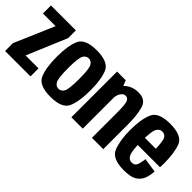

<svg xmlns="http://www.w3.org/2000/svg" viewBox="23 -1186 1772 1772"><g transform="rotate(45 909.5 -299.5)"><path d="M21.8 0H353.5V-104.6H185.6V-106.7L349.1 -495.1V-596.4H24V-491.7H189.1V-491.4L21.8 -102.4Z M616.2 3.7Q767.8 3.7 802.1 -76.6Q836.4 -157 836.4 -300Q836.4 -443.5 802.1 -523.3Q767.8 -603.1 616.2 -603.1Q465.4 -603.1 431 -523.3Q396.5 -443.5 396.5 -300Q396.5 -157 431 -76.6Q465.4 3.7 616.2 3.7ZM616.2 -101.3Q582.1 -101.3 563.4 -135.3Q544.7 -169.2 544.7 -299.6Q544.7 -430.1 563.4 -464.1Q582.1 -498.1 616.2 -498.1Q651.1 -498.1 669.7 -464.1Q688.2 -430.1 688.2 -299.6Q688.2 -169.2 669.7 -135.3Q651.1 -101.3 616.2 -101.3Z M886.9 0H1035.5V-509.1L1000 -596.4H886.9ZM1155.1 0H1303V-325.9Q1303 -438.6 1280.8 -519.8Q1258.7 -601 1163.3 -601Q1073.8 -601 1017 -538.1Q960.1 -475.2 960.1 -394L1032.5 -371.5Q1032.5 -428.9 1052.1 -462.1Q1071.7 -495.3 1101.6 -495.3Q1131.4 -495.3 1143.3 -463.8Q1155.1 -432.3 1155.1 -330.2Z M1574.6 4.1V-97.6Q1537.9 -97.6 1519.4 -136.3Q1500.2 -174.2 1500.2 -299.8Q1500.2 -428 1519.3 -464.3Q1538.5 -500.6 1573.9 -500.6Q1610.9 -500.6 1627.7 -466.3Q1640.5 -435.6 1643.5 -345.5H1487V-252.1H1791.3Q1793.2 -274.9 1793.2 -300Q1793.2 -439.9 1761.5 -521.7Q1728.5 -603.1 1573.9 -603.1Q1421.9 -603.1 1388.3 -521.9Q1353.4 -440.8 1353.4 -300.5Q1353.4 -166.3 1387.9 -80.4Q1421.1 4.1 1574.6 4.1ZM1574.6 -97.6V4.1Q1651.4 4.1 1692.3 -15.1Q1732.6 -34.2 1756.1 -74.7Q1778.9 -114.9 1784.4 -188.9L1643.9 -210.1Q1638.8 -173.6 1631.8 -145.3Q1624 -117.7 1609.7 -107.3Q1596.3 -97.6 1574.6 -97.6Z"/></g></svg>

Font: Anybody Thin Condensed
Style: Regular
Weight: 100
Width: 3
Version: Version 1.113;gftools[0.9.25]